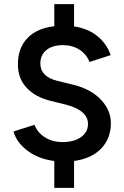

<svg xmlns="http://www.w3.org/2000/svg" viewBox="-20 -800 598 923"><path d="M241 -26Q164 -36 111.5 -76Q59 -116 45 -168L146 -200Q159 -164 195 -140.5Q231 -117 280 -117Q336 -117 369.5 -141Q403 -165 403 -204Q403 -269 297 -297L220 -316Q149 -334 107.5 -378.5Q66 -423 66 -491Q66 -568 111 -616Q156 -664 241 -674V-780H336V-673Q403 -663 448 -626.5Q493 -590 512 -535L410 -502Q397 -538 363 -560.5Q329 -583 282 -583Q232 -583 203 -559.5Q174 -536 174 -495Q174 -431 257 -411L335 -392Q418 -371 465.5 -320.5Q513 -270 513 -208Q513 -135 467 -86.5Q421 -38 336 -26V103H241Z"/></svg>

Font: Oak Sans SemiBold
Style: Regular
Weight: 600
Designer: Erik Kennedy, Walven
Foundry: Erik Kennedy, Walven
Version: Version 1.000